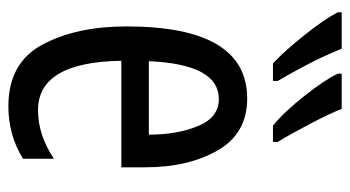

<svg xmlns="http://www.w3.org/2000/svg" viewBox="-204 -602 816 447"><g transform="rotate(90 203.5 -378.0)"><path d="M209 -546Q41 -546 41 -265Q41 -148 83.5 -69Q126 10 227 10Q294 10 349 -24V-96Q294 -59 236 -59Q124 -59 121 -253H369V-309Q369 -409 329.5 -477.5Q290 -546 209 -546ZM210 -480Q253 -480 273 -431.5Q293 -383 293 -317H122Q129 -480 210 -480ZM93 -766H8V-757Q24 -726 61.5 -679Q99 -632 127 -606H168V-617Q148 -651 128.5 -688.5Q109 -726 93 -766ZM233 -766H151V-757Q165 -727 203 -679Q241 -631 272 -606H310V-617Q291 -648 267.5 -693Q244 -738 233 -766Z"/></g></svg>

Font: Noto Sans Display Condensed
Style: Regular
Weight: 400
Width: 3
Designer: Monotype Design Team
Foundry: Monotype Imaging Inc.
Version: Version 1.900